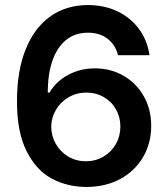

<svg xmlns="http://www.w3.org/2000/svg" viewBox="-20 -737 673 767"><path d="M47.9 -334Q47.9 -453.6 82.5 -539.8Q117.2 -626 180.9 -671.4Q244.6 -716.8 331.1 -716.8Q397.9 -716.8 450.9 -690.9Q503.9 -665 536.6 -619.4Q569.3 -573.7 577.1 -516.6H451.2Q441.4 -557.6 409.9 -582Q378.4 -606.4 331.1 -606.4Q280.3 -606.4 244.4 -577.6Q208.5 -548.8 189.7 -495.1Q170.9 -441.4 170.9 -367.2H177.7Q204.6 -412.6 252.9 -438.2Q301.3 -463.9 359.4 -463.9Q422.4 -463.9 473.6 -434.3Q524.9 -404.8 554.4 -352.5Q584 -300.3 584 -234.4Q584 -165 551.5 -109.4Q519 -53.7 460.2 -22Q401.4 9.8 325.2 9.8Q250 9.8 187.5 -23.2Q125 -56.2 86.2 -133.1Q47.4 -210 47.9 -334ZM460.9 -231.4Q460.9 -268.6 443.4 -299.8Q425.8 -331.1 394.5 -349.1Q363.3 -367.2 325.2 -367.2Q286.6 -367.2 254.4 -348.6Q222.2 -330.1 203.6 -298.6Q185.1 -267.1 184.6 -230.5Q185.1 -193.4 203.1 -161.9Q221.2 -130.4 252.7 -111.6Q284.2 -92.8 323.2 -92.8Q361.8 -92.8 393.3 -111.3Q424.8 -129.9 442.9 -161.6Q460.9 -193.4 460.9 -231.4Z"/></svg>

Font: Pretendard Std SemiBold
Style: Regular
Weight: 600
Designer: Base glyphs from Inter by Rasmus Andersson; Hangeul glyphs from Noto Sans CJK(Source Han Sans) by Jang Soo-young and Kan
Foundry: Kil Hyung-jin
Version: Version 1.309